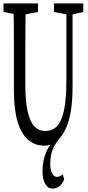

<svg xmlns="http://www.w3.org/2000/svg" viewBox="-31 -779 511 1109"><path d="M81.5 -691.9 -10.7 -710V-759.3H188.5V-710L95.7 -691.9ZM272.5 310.1Q245.6 310.1 230 283Q214.4 255.9 214.4 210.9Q214.4 177.7 220.5 148.4Q226.6 119.1 237.8 94.5Q249 69.8 264.2 52.7V56.6Q254.9 59.1 244.9 60.8Q234.9 62.5 225.1 62.5Q171.9 62.5 132.1 29.1Q92.3 -4.4 70.8 -75.2Q49.3 -146 49.3 -257.3V-387.7Q49.3 -450.2 49.3 -512.2Q49.3 -574.2 48.8 -635.7Q48.3 -697.3 46.9 -759.3H117.7Q116.7 -698.2 116 -636.2Q115.2 -574.2 115.2 -511.7Q115.2 -449.2 115.2 -387.7V-292.5Q115.2 -190.9 129.6 -131.3Q144 -71.8 169.4 -47.1Q194.8 -22.5 230 -22.5Q271.5 -22.5 298.3 -50.3Q325.2 -78.1 338.9 -142.8Q352.5 -207.5 352.5 -312.5V-759.3H388.2V-284.2Q388.2 -200.2 378.7 -140.6Q369.1 -81.1 351.6 -42.2Q334 -3.4 311 23.4Q293.5 43.5 281.7 65.9Q270 88.4 264.6 113.3Q259.3 138.2 259.3 167.5Q259.3 202.6 270.5 222.7Q281.7 242.7 296.9 242.7Q306.2 242.7 314 239.3Q321.8 235.8 331.5 227.5L339.8 257.3Q326.7 286.6 310.3 298.3Q293.9 310.1 272.5 310.1ZM363.3 -693.4 280.8 -710V-759.3H450.2V-710L377.4 -693.4Z"/></svg>

Font: Scarab Serif
Style: Condensed
Weight: 400
Designer: John Roberts
Foundry: Scarab
Version: 1.0